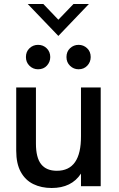

<svg xmlns="http://www.w3.org/2000/svg" viewBox="-20 -930 592 959"><path d="M238 9Q186.5 9 146.5 -10.5Q106.5 -30 83.8 -71.2Q61 -112.5 61 -177.5V-493H159.5V-213Q159.5 -142.5 185.5 -109.8Q211.5 -77 264 -77Q385.5 -77 384.5 -250.5V-493H483V0H384.5V-63Q337.5 9 238 9ZM170 -584Q145.5 -584 127.5 -601.2Q109.5 -618.5 109.5 -645Q109.5 -672.5 127.5 -689.2Q145.5 -706 170 -706Q196 -706 213.5 -688.5Q231 -671 231 -645Q231 -621 214.5 -602.5Q198 -584 170 -584ZM372.5 -584Q348 -584 330 -601.2Q312 -618.5 312 -645Q312 -672.5 330 -689.2Q348 -706 372.5 -706Q397 -706 415 -689.2Q433 -672.5 433 -645Q433 -620 416 -602Q399 -584 372.5 -584ZM271.5 -750.5 118.5 -910H196.5L271.5 -831.5L347 -910H424Z"/></svg>

Font: Acari Sans Neue SemiBold
Style: Regular
Weight: 600
Designer: Alfredo Marco Pradil (font), Cristiano Sobral (main changes)
Foundry: Hanken Design Co. (font), Cristiano Sobral (main changes)
Version: Version 2.459;March 19, 2022;FontCreator 14.0.0.2808 64-bit;